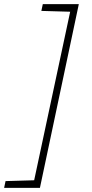

<svg xmlns="http://www.w3.org/2000/svg" viewBox="-70 -763 448 933"><path d="M-50 150 -43 117 96 113 271 -706 131 -710 138 -743H313L124 150Z"/></svg>

Font: Saira Expanded Thin
Style: Italic
Weight: 250
Width: 7
Italic angle: -12°
Designer: Hector Gatti with collaboration of the Omnibus-Type team
Foundry: Omnibus-Type
Version: Version 1.101